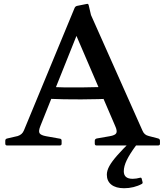

<svg xmlns="http://www.w3.org/2000/svg" viewBox="-20 -772 879 1019"><path d="M17 0Q8 0 8 -10V-25Q8 -35 18 -37L74 -50Q86 -54 94 -61Q102 -68 107 -80L376 -730Q380 -739 390 -741L440 -751Q449 -754 451 -743L463 -692L736 -79Q741 -67 749 -60Q757 -53 770 -50L820 -37Q829 -34 829 -25V-9Q829 0 819 0H492Q483 0 483 -10V-25Q483 -34 493 -37L562 -49Q592 -54 597.5 -66Q603 -78 591 -104L358 -646L428 -687L195 -105Q183 -76 190 -65Q197 -54 225 -49L298 -36Q307 -35 307 -25V-9Q307 0 297 0ZM228 -311Q319 -307 410.5 -308Q502 -309 592 -313V-249Q502 -245 410.5 -244.5Q319 -244 228 -248ZM639 227Q595 227 571 208Q547 189 547 155Q547 134 560 110Q573 86 601.5 53.5Q630 21 675 -23L702 0Q668 46 652.5 78.5Q637 111 637 137Q637 177 684 177Q694 177 703.5 175.5Q713 174 725 171Q730 170 732 176L737 196Q738 201 733 204Q713 215 688.5 221Q664 227 639 227Z"/></svg>

Font: Hahmlet Medium
Style: Regular
Weight: 500
Version: Version 1.002